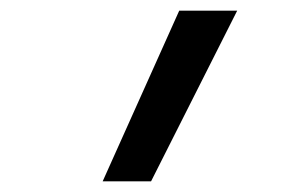

<svg xmlns="http://www.w3.org/2000/svg" viewBox="-20 -792 540 361"><path d="M173 -451 317 -772H426L264 -451Z"/></svg>

Font: Iosevka Curly Medium Oblique
Style: Regular
Weight: 500
Italic angle: -9°
Monospace: yes
Designer: Belleve Invis
Foundry: Belleve Invis
Version: Version 11.1.0; ttfautohint (v1.8.3)